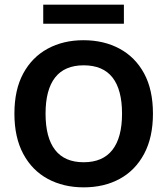

<svg xmlns="http://www.w3.org/2000/svg" viewBox="-20 -784 720 826"><path d="M339 -611Q427 -611 494.5 -574.5Q562 -538 600 -468Q638 -398 638 -295Q638 -193 600 -122Q562 -51 495 -14.5Q428 22 340 22Q253 22 185.5 -14.5Q118 -51 80 -122Q42 -193 42 -295Q42 -398 80 -468Q118 -538 185 -574.5Q252 -611 339 -611ZM340 -503Q258 -503 217 -450.5Q176 -398 176 -295Q176 -192 217 -139Q258 -86 340 -86Q422 -86 463.5 -139Q505 -192 505 -295Q505 -398 464 -450.5Q423 -503 340 -503ZM166 -764H513V-682H166Z"/></svg>

Font: Podkova ExtraBold
Style: Regular
Weight: 800
Designer: Ilya Yudin
Foundry: Cyreal (www.cyreal.org)
Version: Version 2.103